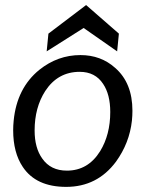

<svg xmlns="http://www.w3.org/2000/svg" viewBox="-20 -730 583 761"><path d="M242.2 10.7Q123 10.7 70.3 -68.4Q32.2 -125 32.2 -213.9Q32.2 -232.4 34.2 -252Q46.9 -380.9 135.7 -453.1Q209 -511.7 298.8 -511.7Q379.9 -511.7 436.5 -460.9Q504.9 -401.4 504.9 -291Q504.9 -272.5 502.9 -252Q493.2 -163.1 439.5 -88.9Q365.2 10.7 242.2 10.7ZM295.9 -445.3Q209 -445.3 159.2 -369.1Q117.2 -303.7 117.2 -212.9Q117.2 -143.6 147.5 -101.6Q180.7 -53.7 245.1 -53.7Q329.1 -53.7 377 -130.9Q417 -196.3 417 -286.1Q417 -355.5 388.7 -397.5Q357.4 -445.3 295.9 -445.3ZM311.5 -619.1 165 -526.4 171.9 -596.7 321.3 -710 451.2 -596.7 444.3 -526.4Z"/></svg>

Font: Puritan
Style: Italic
Weight: 400
Version: 2.0a